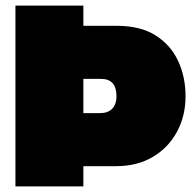

<svg xmlns="http://www.w3.org/2000/svg" viewBox="-20 -664 681 684"><path d="M35 0V-644H277V-572H397Q480 -572 534 -538Q588 -504 614.5 -447Q641 -390 641 -321Q641 -251 610.5 -194.5Q580 -138 524.5 -105Q469 -72 393 -72H277V0ZM277 -261H336Q365 -261 380 -277Q395 -293 395 -321Q395 -383 340 -383H277Z"/></svg>

Font: Boz Display
Style: Regular
Weight: 900
Version: Version 2.000; ttfautohint (v1.8.3)